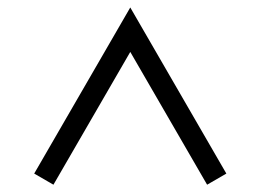

<svg xmlns="http://www.w3.org/2000/svg" viewBox="-20 -595 707 521"><path d="M333.5 -574.7 594.2 -124 542 -93.8 333.5 -454.1 125 -93.8 72.8 -124Z"/></svg>

Font: GravitasOne
Style: Regular
Weight: 400
Designer: Riccardo De Franceschi
Foundry: Sorkin Type Co.
Version: Version 1.001